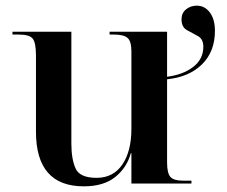

<svg xmlns="http://www.w3.org/2000/svg" viewBox="-20 -648 801 678"><path d="M276 10Q346 10 387 -23Q428 -56 442 -107H444V0H656V-10H626Q594 -10 582 -23Q570 -36 570 -74V-368Q648 -376 693.5 -421Q739 -466 739 -539Q739 -580 721 -604Q703 -628 675 -628Q653 -628 637 -615Q621 -602 621 -580Q621 -552 640.5 -541.5Q660 -531 679 -520.5Q698 -510 698 -483Q698 -439 662 -411.5Q626 -384 570 -377V-536H367V-526H382Q417 -526 430.5 -514Q444 -502 444 -467V-193Q444 -114 412 -67Q380 -20 321 -20Q262 -20 247 -53Q232 -86 232 -141V-536H24V-526H46Q84 -526 95.5 -511.5Q107 -497 107 -452V-183Q107 10 276 10Z"/></svg>

Font: Noto Serif Display Semi
Style: Regular
Weight: 600
Designer: Monotype Design Team
Foundry: Monotype Imaging Inc.
Version: Version 1.900